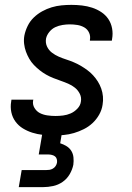

<svg xmlns="http://www.w3.org/2000/svg" viewBox="-20 -548 540 788"><path d="M200 8Q178 8 155.5 5.5Q133 3 112.5 -3.5Q92 -10 74 -21Q56 -32 43.5 -49Q31 -66 26.5 -87.5Q22 -109 26 -132L27 -139H117L116 -136Q113 -119 121.5 -105Q130 -91 143.5 -84Q157 -77 174 -74.5Q191 -72 208 -72Q223 -72 239 -74Q255 -76 270 -82.5Q285 -89 297.5 -102Q310 -115 312 -131Q315 -148 307.5 -163Q300 -178 287.5 -188Q275 -198 260 -204.5Q245 -211 229 -216.5Q213 -222 198 -228Q183 -234 169 -242Q155 -250 142.5 -260Q130 -270 119 -281.5Q108 -293 100 -307Q92 -321 86.5 -336Q81 -351 79 -368Q77 -385 80 -402Q84 -422 93.5 -441.5Q103 -461 118.5 -476Q134 -491 153 -501.5Q172 -512 192 -518Q212 -524 232.5 -526Q253 -528 273 -528Q295 -528 316.5 -525.5Q338 -523 358 -516.5Q378 -510 395.5 -498.5Q413 -487 424.5 -470Q436 -453 440 -431.5Q444 -410 440 -388L439 -381H349V-384Q352 -400 345.5 -414Q339 -428 326 -435.5Q313 -443 297.5 -445.5Q282 -448 266 -448Q252 -448 236.5 -445.5Q221 -443 207 -436.5Q193 -430 182.5 -417Q172 -404 169 -390Q166 -372 173 -357Q180 -342 193 -332Q206 -322 221 -315.5Q236 -309 251.5 -304Q267 -299 282.5 -292.5Q298 -286 311.5 -278Q325 -270 338 -260.5Q351 -251 362 -239Q373 -227 381.5 -213.5Q390 -200 395.5 -184.5Q401 -169 402.5 -152Q404 -135 401 -118Q398 -97 387 -77.5Q376 -58 360 -43Q344 -28 324 -18Q304 -8 283.5 -2Q263 4 242 6Q221 8 200 8ZM57 220 69 150H169Q176 150 183 149Q190 148 197 144Q204 140 208.5 133Q213 126 214 119Q215 112 213 105Q211 98 206 94Q201 90 193.5 88Q186 86 179 86H139L166 -72H246L227 40Q240 44 252.5 51.5Q265 59 272.5 71Q280 83 281.5 98Q283 113 281 128Q277 148 266 167Q255 186 237 198.5Q219 211 198 215.5Q177 220 157 220Z"/></svg>

Font: Iosevka Term Curly Md Obl
Style: Regular
Weight: 500
Italic angle: -9°
Designer: Belleve Invis
Foundry: Belleve Invis
Version: Version 32.3.0